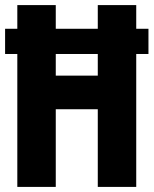

<svg xmlns="http://www.w3.org/2000/svg" viewBox="-20 -734 603 754"><path d="M48 0H199V-305H364V0H515V-522H563V-621H515V-714H364V-621H199V-714H48V-621H0V-522H48ZM199 -437V-522H364V-437Z"/></svg>

Font: Noto Sans Mono SemiCondensed ExtraBold
Style: Regular
Weight: 800
Width: 4
Designer: Monotype Design Team
Foundry: Monotype Imaging Inc.
Version: Version 2.014